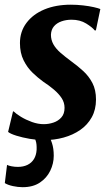

<svg xmlns="http://www.w3.org/2000/svg" viewBox="-32 -587 478 818"><path d="M376.5 -457.5H371.5Q361.5 -470.5 335.2 -486.8Q309 -503 273 -503Q249.5 -503 229.8 -496Q210 -489 198 -475Q186 -461 185 -439Q185 -417 195.5 -398.2Q206 -379.5 225.8 -362.2Q245.5 -345 272 -325.5Q299 -306 322.8 -284.2Q346.5 -262.5 361.8 -233.2Q377 -204 377 -163Q377 -120 359 -87.5Q341 -55 310 -33.5Q279 -12 239.2 -1Q199.5 10 155 10Q126.5 10 94.8 4.5Q63 -1 37.5 -9Q12 -17 2.5 -25L23.5 -112.5H26Q36.5 -102 57.5 -89.2Q78.5 -76.5 104.2 -67.2Q130 -58 154.5 -58Q175.5 -58 195.8 -64.8Q216 -71.5 229.5 -86.8Q243 -102 243 -127.5Q243 -150 230.8 -168.8Q218.5 -187.5 198 -205Q177.5 -222.5 151.5 -239.5Q130 -255 107 -277Q84 -299 68.5 -330.2Q53 -361.5 53 -403.5Q53 -452.5 80.8 -489.5Q108.5 -526.5 157.2 -546.8Q206 -567 269.5 -567Q296 -567 322 -564Q348 -561 367.8 -556.5Q387.5 -552 395.5 -548.5ZM64.5 210.5Q44.5 210.5 22.8 205.8Q1 201 -11.5 193L-2 115.5Q4.5 119 17.5 121.5Q30.5 124 44 124Q67.5 124 85 115.5Q102.5 107 112.5 90.8Q122.5 74.5 124 51.5Q125 25.5 119.8 11.8Q114.5 -2 111.5 -13.5L143 -15.5L172.5 -13.5Q182 0 189.5 22.8Q197 45.5 197 76.5Q197 109.5 182.2 140.2Q167.5 171 138 190.8Q108.5 210.5 64.5 210.5Z"/></svg>

Font: Merriweather 20pt
Style: Bold Italic
Weight: 700
Italic angle: -7.8°
Version: Version 2.101